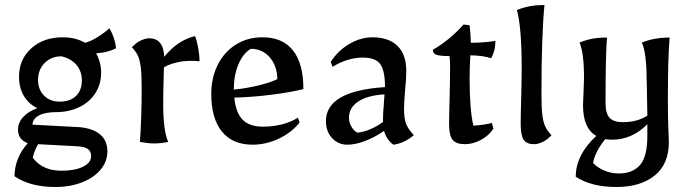

<svg xmlns="http://www.w3.org/2000/svg" viewBox="-20 -567 2757 767"><path d="M38 137Q38 101 52 66.5Q66 32 91 5Q52 -9 52 -49Q52 -77 72.5 -99.5Q93 -122 129 -135Q94 -152 75 -184.5Q56 -217 56 -260Q56 -330 105 -374Q154 -418 231 -418Q282 -418 320 -396Q340 -401 366 -416.5Q392 -432 417 -454Q428 -436 435.5 -412.5Q443 -389 443 -374Q411 -357 364 -354Q384 -317 384 -277Q384 -231 361 -195Q338 -159 296.5 -139Q255 -119 203 -119Q160 -119 135 -105.5Q110 -92 110 -69L298 -59Q352 -54 380.5 -29.5Q409 -5 409 38Q409 78 382 110.5Q355 143 307.5 161.5Q260 180 201 180Q100 180 38 137ZM307 -246Q307 -282 285.5 -307.5Q264 -333 226 -342Q185 -342 158.5 -315.5Q132 -289 132 -248Q132 -209 156 -185Q180 -161 218 -161Q260 -161 283.5 -183.5Q307 -206 307 -246ZM344 57Q344 37 330 27.5Q316 18 282 17L132 9Q116 38 111 63Q149 115 226 115Q279 115 311.5 99Q344 83 344 57Z M539 0Q546 -100 546 -213Q546 -268 542.5 -297Q539 -326 531.5 -343Q524 -360 507 -378Q523 -396 542 -405Q561 -414 576 -414Q633 -414 636 -340Q662 -372 691.5 -392.5Q721 -413 759 -423Q766 -407 771.5 -377Q777 -347 777 -322Q765 -324 743 -324Q711 -324 682 -316.5Q653 -309 635 -298L634 -267Q632 -201 632 -150Q632 -45 652 0Q622 6 597 6Q572 6 539 0Z M824 -191Q824 -257 850 -308.5Q876 -360 922.5 -389Q969 -418 1029 -418Q1109 -418 1150.5 -365.5Q1192 -313 1192 -211Q1139 -198 1064 -188.5Q989 -179 916 -177Q922 -116 949.5 -88.5Q977 -61 1030 -61Q1071 -61 1107.5 -70.5Q1144 -80 1170 -97L1177 -78Q1146 -38 1094.5 -13.5Q1043 11 989 11Q909 11 866.5 -41.5Q824 -94 824 -191ZM1088 -251Q1087 -304 1057.5 -338Q1028 -372 982 -372Q951 -354 932.5 -310Q914 -266 914 -209Q964 -214 1012 -225.5Q1060 -237 1088 -251Z M1282 -83Q1282 -204 1518 -219Q1518 -285 1499 -311Q1480 -337 1429 -337Q1398 -337 1366.5 -327Q1335 -317 1309 -300L1301 -319Q1328 -363 1374 -390.5Q1420 -418 1468 -418Q1533 -418 1568 -383.5Q1603 -349 1603 -284Q1603 -248 1598 -203Q1594 -155 1594 -132Q1594 -94 1602 -73Q1610 -52 1633 -27Q1596 5 1552 11Q1525 -7 1514 -44Q1478 -19 1439 -4Q1400 11 1367 11Q1331 11 1306.5 -15.5Q1282 -42 1282 -83ZM1510 -80V-85Q1510 -117 1513 -147L1516 -190Q1448 -186 1411 -161.5Q1374 -137 1374 -96Q1374 -79 1383 -62.5Q1392 -46 1407 -37Q1432 -39 1460 -51Q1488 -63 1510 -80Z M1774 -70Q1774 -101 1776 -171Q1778 -247 1778 -297Q1778 -321 1776 -343Q1736 -343 1722.5 -348.5Q1709 -354 1709 -368Q1774 -405 1832 -469L1856 -466Q1860 -432 1861 -396Q1928 -397 1959 -404Q1959 -383 1955 -367Q1951 -351 1942 -334Q1913 -345 1859 -346Q1856 -301 1856 -252Q1856 -129 1871 -65Q1917 -68 1945 -76L1951 -53Q1933 -25 1901 -8Q1869 9 1837 9Q1802 9 1788 -8.5Q1774 -26 1774 -70Z M2060 -73Q2060 -104 2062 -172Q2064 -248 2064 -297Q2064 -458 2045 -527Q2073 -538 2098.5 -542.5Q2124 -547 2155 -547Q2143 -423 2143 -192Q2143 -138 2146.5 -108.5Q2150 -79 2158 -62Q2166 -45 2183 -27Q2167 -9 2148 0Q2129 9 2114 9Q2084 9 2072 -8.5Q2060 -26 2060 -73Z M2280 139Q2280 52 2362 -24Q2309 -54 2309 -147L2311 -196L2313 -255Q2313 -357 2295 -397Q2323 -408 2347 -412.5Q2371 -417 2405 -417Q2399 -359 2399 -154Q2399 -114 2415 -96.5Q2431 -79 2468 -79Q2526 -79 2566 -105L2564 -222Q2563 -238 2563 -257Q2563 -304 2558 -341Q2553 -378 2544 -397Q2593 -417 2655 -417Q2648 -336 2648 -167Q2648 -99 2650 -52.5Q2652 -6 2652 0Q2652 89 2595 134.5Q2538 180 2443 180Q2342 180 2280 139ZM2566 -24V-71Q2537 -41 2501.5 -25Q2466 -9 2426 -9Q2416 -9 2398 -11Q2358 37 2349 84Q2367 103 2394.5 114.5Q2422 126 2452 126Q2507 126 2536.5 92.5Q2566 59 2566 -24Z"/></svg>

Font: Mirza
Style: Regular
Weight: 400
Designer: Arabic design by Kourosh Beigpour, Latin design by Eduardo Tunni, engineering by Lasse Fister
Version: Version 1.0010g